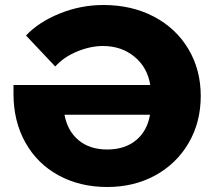

<svg xmlns="http://www.w3.org/2000/svg" viewBox="-20 -734 858 768"><path d="M783 -350Q783 -245 734.5 -162Q686 -79 601 -32.5Q516 14 409 14Q300 14 214.5 -32.5Q129 -79 81.5 -164Q34 -249 34 -358V-394H581Q570 -464 518 -507Q466 -550 392 -550Q342 -550 288.5 -528Q235 -506 201 -468L84 -592Q135 -646 219 -680Q303 -714 394 -714Q507 -714 595.5 -667.5Q684 -621 733.5 -538Q783 -455 783 -350ZM580 -275H238Q250 -210 294.5 -173Q339 -136 409 -136Q479 -136 524 -173Q569 -210 580 -275Z"/></svg>

Font: Idrija
Style: Regular
Weight: 800
Designer: Julieta Ulanovsky
Foundry: Julieta Ulanovsky
Version: Version 7.200